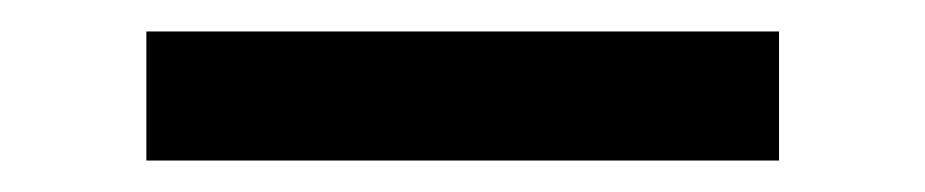

<svg xmlns="http://www.w3.org/2000/svg" viewBox="-20 -401 588 122"><path d="M475 -299H73V-381H475Z"/></svg>

Font: Iosevka Semi-Condensed Medium
Style: Regular
Weight: 500
Monospace: yes
Designer: Belleve Invis
Foundry: Belleve Invis
Version: Version 27.3.5